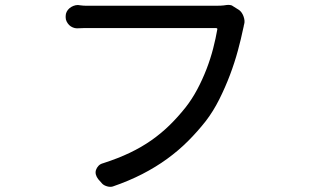

<svg xmlns="http://www.w3.org/2000/svg" viewBox="-20 -726 1240 766"><path d="M934 -686Q946 -677 952 -659.5Q958 -642 954 -629Q954 -627 953.5 -627Q953 -627 953 -626Q953 -625 952.5 -622Q952 -619 950 -611Q942 -572 929 -524Q916 -476 897.5 -427Q879 -378 855 -330Q831 -282 801 -243Q768 -201 730 -163Q692 -125 646.5 -92Q601 -59 547.5 -31.5Q494 -4 430 18Q420 21 407.5 17.5Q395 14 388 7L372 -11Q365 -20 362.5 -29.5Q360 -39 363 -48Q366 -57 373 -64.5Q380 -72 392 -75Q451 -94 498 -116.5Q545 -139 583.5 -166Q622 -193 655 -225Q688 -257 720 -297Q746 -330 767 -369.5Q788 -409 804 -450.5Q820 -492 830.5 -533Q841 -574 847 -609Q848 -611 846 -612.5Q844 -614 842 -614H315Q301 -614 287 -613Q279 -613 270.5 -616.5Q262 -620 256 -626Q250 -632 246 -640Q242 -648 242 -656V-662Q242 -671 246 -679Q250 -687 257 -693Q264 -699 273 -702.5Q282 -706 291 -706Q298 -705 302.5 -704.5Q307 -704 313 -703.5Q319 -703 326 -703H840Q850 -703 861 -703.5Q872 -704 884 -706Q890 -707 898 -706Q906 -705 910 -701Z"/></svg>

Font: Maple Mono NF CN
Style: Regular
Weight: 400
Monospace: yes
Designer: subframe7536
Version: Version 7.000